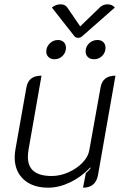

<svg xmlns="http://www.w3.org/2000/svg" viewBox="-20 -859 586 888"><path d="M433 -48Q422 9 364 9L377 -58Q389 -68 399 -81L398 -85Q357 -41 305 -16Q253 9 203 9Q131 9 89.5 -29Q48 -67 48 -131Q48 -148 51 -166L102 -454Q107 -482 124 -495.5Q141 -509 172 -509L112 -167Q109 -149 109 -133Q109 -45 219 -45Q258 -45 296.5 -62Q335 -79 361.5 -106.5Q388 -134 393 -164L445 -454Q454 -509 514 -509ZM443 -826Q458 -839 477 -839Q499 -839 511 -824L362 -693Q353 -684 341 -684Q329 -684 323 -693L220 -824Q238 -839 260 -839Q280 -839 290 -826L351 -737ZM194 -620Q194 -642 210 -658Q226 -674 248 -674Q265 -674 275 -664Q285 -654 285 -638Q285 -616 269.5 -600.5Q254 -585 232 -585Q215 -585 204.5 -595Q194 -605 194 -620ZM376 -621Q376 -643 392 -658.5Q408 -674 431 -674Q448 -674 458 -664Q468 -654 468 -638Q468 -616 452.5 -600.5Q437 -585 415 -585Q397 -585 386.5 -595Q376 -605 376 -621Z"/></svg>

Font: K2D ExtraLight
Style: Italic
Weight: 275
Italic angle: -10°
Designer: Katatrad Aksorn Co.,Ltd.
Foundry: Cadson Demak Co.,Ltd.
Version: Version 1.000; ttfautohint (v1.6)